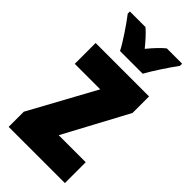

<svg xmlns="http://www.w3.org/2000/svg" viewBox="-241 -822 879 879"><g transform="rotate(45 198.5 -383.0)"><path d="M131 -606H278C299 -645 345 -714 373 -752V-766H274C254 -750 231 -726 204 -693C178 -725 156 -749 136 -766H35V-752C61 -719 114 -641 131 -606ZM380 0V-135H205L372 -446V-553H26V-418H191L16 -98V0Z"/></g></svg>

Font: Noto Sans Telugu ExtraCondensed Black
Style: Regular
Weight: 900
Width: 2
Designer: Jelle Bosma - Monotype Design Team
Foundry: Monotype Imaging Inc.
Version: Version 2.005